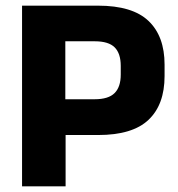

<svg xmlns="http://www.w3.org/2000/svg" viewBox="-20 -659 631 679"><path d="M163 -181.5V-308H314.5Q363.5 -308 385.2 -329.8Q407 -351.5 407 -395V-426Q407 -470 385.5 -491.5Q364 -513 315 -513H162.5V-639H326.5Q448.5 -639 505.2 -585Q562 -531 562 -430.5V-390Q562 -289 505.2 -235.2Q448.5 -181.5 327 -181.5ZM58 0V-639H211V-272.5L212 -201.5V0Z"/></svg>

Font: Anek Latin
Style: Bold
Weight: 700
Designer: Yesha Goshar
Foundry: Ek Type
Version: Version 1.003